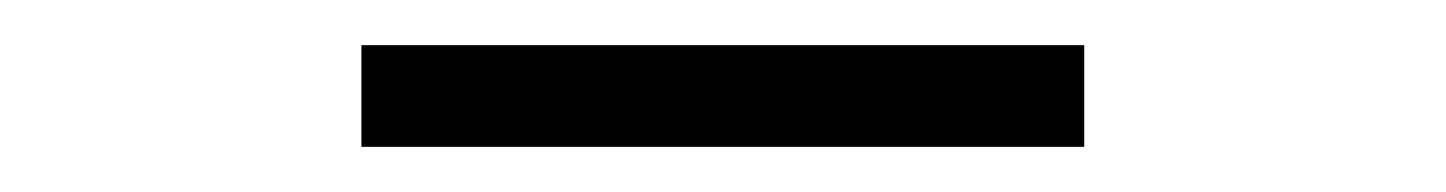

<svg xmlns="http://www.w3.org/2000/svg" viewBox="-20 -373 640 85"><path d="M140 -308V-353H460V-308Z"/></svg>

Font: JetBrains Mono NL Thin
Style: Regular
Weight: 100
Monospace: yes
Designer: Philipp Nurullin, Konstantin Bulenkov
Foundry: JetBrains
Version: Version 2.305; ttfautohint (v1.8.4.7-5d5b)